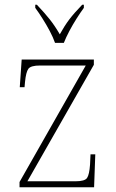

<svg xmlns="http://www.w3.org/2000/svg" viewBox="-20 -786 487 806"><path d="M62 0V-22L340 -511H148Q109 -511 99 -497Q89 -483 85 -442L83 -420H63L71 -536H374V-514L95 -25H297Q336 -25 345.5 -39Q355 -53 358 -95L360 -138H380L375 0ZM211 -606Q203 -629 189 -655.5Q175 -682 158.5 -708Q142 -734 128 -753V-766H135Q168 -731 189 -704.5Q210 -678 231 -642Q251 -678 271 -704.5Q291 -731 325 -766H332V-753Q318 -734 301.5 -708Q285 -682 271 -655.5Q257 -629 248 -606Z"/></svg>

Font: Noto Serif Bengali SemiCondensed Thin
Style: Regular
Weight: 100
Width: 4
Designer: Juan Bruce, Universal Thirst, Indian Type Foundry and the Monotype Design Team.
Foundry: Monotype Imaging Inc.
Version: Version 2.003; ttfautohint (v1.8.4.7-5d5b)